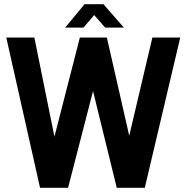

<svg xmlns="http://www.w3.org/2000/svg" viewBox="-20 -891 886 911"><path d="M534 0 359 -713H487L631 -81L535 0ZM170 0 10 -712V-713H143L271 -81L176 0ZM176 0 359 -713H487L303 0ZM535 0 703 -713H835V-712L667 0ZM479 -760 394 -857 471 -871 567 -761V-760ZM290 -760V-761L381 -871H471L376 -760Z"/></svg>

Font: Foldit Medium
Style: Regular
Weight: 500
Version: Version 1.003